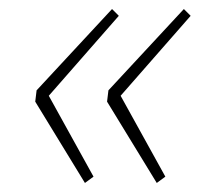

<svg xmlns="http://www.w3.org/2000/svg" viewBox="-20 -483 479 425"><path d="M228 -463 243 -448 88 -271 187 -92 168 -78 58 -258 61 -283ZM387 -463 402 -448 247 -271 346 -92 327 -78 217 -258 220 -283Z"/></svg>

Font: Bitter Pro ExtraLight
Style: Italic
Weight: 275
Italic angle: -9°
Designer: Sol Matas, and Bitter project Authors
Foundry: Sol Matas
Version: Version 1.010